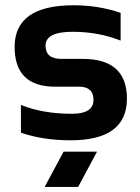

<svg xmlns="http://www.w3.org/2000/svg" viewBox="-20 -538 540 743"><path d="M61 -24.4V-131.8Q146.5 -97.7 258.3 -97.7Q341.8 -97.7 341.8 -151.4Q341.8 -202.6 285.6 -202.6H192.9Q36.6 -202.6 36.6 -356.4Q36.6 -517.6 264.6 -517.6Q361.3 -517.6 446.8 -488.3V-380.9Q361.3 -415 261.2 -415Q156.2 -415 156.2 -361.3Q156.2 -310.1 217.3 -310.1H300.3Q471.2 -310.1 471.2 -156.2Q471.2 4.9 253.4 4.9Q146.5 4.9 61 -24.4ZM355.5 48.8 282.2 185.5H152.8L226.1 48.8Z"/></svg>

Font: SansationBold
Style: Bold
Weight: 700
Designer: Bernd Montag
Version: Version 1.301